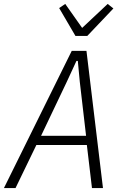

<svg xmlns="http://www.w3.org/2000/svg" viewBox="-45 -957 615 977"><path d="M423 0 397 -219H140L34 0H-25L320 -698H395L479 0ZM361 -541 351 -647H344L295 -541L164 -266H393ZM339 -774 256 -916 287 -937 373 -815 503 -937 532 -914 399 -774Z"/></svg>

Font: IBM Plex Sans Condensed Light
Style: Italic
Weight: 300
Width: 3
Italic angle: -11°
Designer: Mike Abbink, Paul van der Laan, Pieter van Rosmalen
Foundry: Bold Monday
Version: Version 1.3